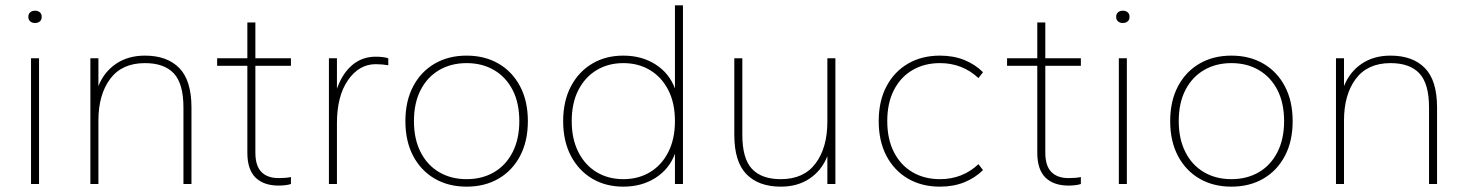

<svg xmlns="http://www.w3.org/2000/svg" viewBox="-20 -688 5490 718"><path d="M96 0V-470H126V0ZM111 -602Q100 -602 93 -608Q86 -614 86 -625Q86 -636 93 -642Q100 -648 111 -648Q122 -648 129 -642Q136 -636 136 -625Q136 -614 129 -608Q122 -602 111 -602Z M318 0V-470H348V-366Q369 -419 414 -449.5Q459 -480 522 -480Q605 -480 650.5 -433.5Q696 -387 696 -286V0H666V-286Q666 -375 630 -413.5Q594 -452 522 -452Q436 -452 392 -393Q348 -334 348 -237V0Z M1022 6Q966 6 935.5 -24Q905 -54 905 -117V-442H792V-470H905V-604H935V-470H1068V-442H935V-117Q935 -68 957.5 -45Q980 -22 1022 -22Q1034 -22 1047 -23Q1060 -24 1068 -26V0Q1060 3 1047 4.5Q1034 6 1022 6Z M1210 0V-470H1240V-356Q1260 -413 1297 -444.5Q1334 -476 1385 -476Q1399 -476 1411.5 -474.5Q1424 -473 1432 -470V-444Q1420 -446 1408.5 -447Q1397 -448 1385 -448Q1323 -448 1281.5 -388.5Q1240 -329 1240 -227V0Z M1725 10Q1657 10 1605.5 -20Q1554 -50 1525 -105Q1496 -160 1496 -235Q1496 -310 1525 -365Q1554 -420 1605.5 -450Q1657 -480 1725 -480Q1793 -480 1844.5 -450Q1896 -420 1925 -365Q1954 -310 1954 -235Q1954 -160 1925 -105Q1896 -50 1844.5 -20Q1793 10 1725 10ZM1725 -18Q1783 -18 1827.5 -44Q1872 -70 1897 -119Q1922 -168 1922 -235Q1922 -303 1897 -351.5Q1872 -400 1827.5 -426Q1783 -452 1725 -452Q1667 -452 1622.5 -426Q1578 -400 1553 -351.5Q1528 -303 1528 -235Q1528 -168 1553 -119Q1578 -70 1622.5 -44Q1667 -18 1725 -18Z M2311 10Q2245 10 2194.5 -20Q2144 -50 2115 -105Q2086 -160 2086 -235Q2086 -310 2115 -365Q2144 -420 2194.5 -450Q2245 -480 2311 -480Q2380 -480 2431.5 -447Q2483 -414 2504 -357V-668H2534V0H2504V-113Q2483 -56 2431.5 -23Q2380 10 2311 10ZM2311 -18Q2367 -18 2410.5 -44Q2454 -70 2479 -119Q2504 -168 2504 -235Q2504 -303 2479 -351.5Q2454 -400 2410.5 -426Q2367 -452 2311 -452Q2255 -452 2211.5 -426Q2168 -400 2143 -351.5Q2118 -303 2118 -235Q2118 -168 2143 -119Q2168 -70 2211.5 -44Q2255 -18 2311 -18Z M2900 10Q2817 10 2771.5 -36.5Q2726 -83 2726 -184V-470H2756V-184Q2756 -95 2792 -56.5Q2828 -18 2900 -18Q2986 -18 3030 -77Q3074 -136 3074 -233V-470H3104V0H3074V-104Q3053 -51 3008 -20.5Q2963 10 2900 10Z M3495 10Q3427 10 3375.5 -20Q3324 -50 3295 -105Q3266 -160 3266 -235Q3266 -310 3295 -365Q3324 -420 3375.5 -450Q3427 -480 3495 -480Q3546 -480 3586.5 -463.5Q3627 -447 3656 -418L3639 -396Q3609 -424 3573 -438Q3537 -452 3495 -452Q3437 -452 3392.5 -426Q3348 -400 3323 -351.5Q3298 -303 3298 -235Q3298 -168 3323 -119Q3348 -70 3392.5 -44Q3437 -18 3495 -18Q3537 -18 3573 -32Q3609 -46 3639 -74L3656 -52Q3627 -23 3586.5 -6.5Q3546 10 3495 10Z M3976 6Q3920 6 3889.5 -24Q3859 -54 3859 -117V-442H3746V-470H3859V-604H3889V-470H4022V-442H3889V-117Q3889 -68 3911.5 -45Q3934 -22 3976 -22Q3988 -22 4001 -23Q4014 -24 4022 -26V0Q4014 3 4001 4.5Q3988 6 3976 6Z M4164 0V-470H4194V0ZM4179 -602Q4168 -602 4161 -608Q4154 -614 4154 -625Q4154 -636 4161 -642Q4168 -648 4179 -648Q4190 -648 4197 -642Q4204 -636 4204 -625Q4204 -614 4197 -608Q4190 -602 4179 -602Z M4585 10Q4517 10 4465.5 -20Q4414 -50 4385 -105Q4356 -160 4356 -235Q4356 -310 4385 -365Q4414 -420 4465.5 -450Q4517 -480 4585 -480Q4653 -480 4704.5 -450Q4756 -420 4785 -365Q4814 -310 4814 -235Q4814 -160 4785 -105Q4756 -50 4704.5 -20Q4653 10 4585 10ZM4585 -18Q4643 -18 4687.5 -44Q4732 -70 4757 -119Q4782 -168 4782 -235Q4782 -303 4757 -351.5Q4732 -400 4687.5 -426Q4643 -452 4585 -452Q4527 -452 4482.5 -426Q4438 -400 4413 -351.5Q4388 -303 4388 -235Q4388 -168 4413 -119Q4438 -70 4482.5 -44Q4527 -18 4585 -18Z M4976 0V-470H5006V-366Q5027 -419 5072 -449.5Q5117 -480 5180 -480Q5263 -480 5308.5 -433.5Q5354 -387 5354 -286V0H5324V-286Q5324 -375 5288 -413.5Q5252 -452 5180 -452Q5094 -452 5050 -393Q5006 -334 5006 -237V0Z"/></svg>

Font: Gantari Thin
Style: Regular
Weight: 250
Designer: Anugrah Pasau
Foundry: Lafontype
Version: Version 1.000